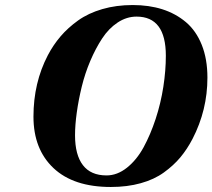

<svg xmlns="http://www.w3.org/2000/svg" viewBox="-20 -727 843 762"><path d="M277.8 -189.9Q277.8 -112.3 309.1 -71.5Q340.3 -30.8 402.8 -30.8Q445.3 -30.8 483.9 -61.5Q522.5 -92.3 549.8 -142.3Q577.1 -192.4 597.7 -254.9Q618.2 -317.4 628.2 -382.1Q638.2 -446.8 638.2 -505.9Q638.2 -661.1 522 -661.1Q482.4 -661.1 446.8 -637.5Q411.1 -613.8 385.3 -574.2Q359.4 -534.7 338.4 -485.4Q317.4 -436 304.4 -382.8Q291.5 -329.6 284.7 -280.3Q277.8 -231 277.8 -189.9ZM112.8 -264.2Q112.8 -398.4 169.9 -507.8Q191.4 -548.8 220.5 -582.8Q249.5 -616.7 290 -645.8Q330.6 -674.8 386 -690.9Q441.4 -707 506.8 -707Q571.3 -707 624.3 -690.2Q677.2 -673.3 717.8 -639.2Q758.3 -605 780.8 -548.8Q803.2 -492.7 803.2 -418.9Q803.2 -290 744.1 -175.8Q722.7 -134.8 695.8 -102.5Q668.9 -70.3 630.4 -42.5Q591.8 -14.6 538.3 0.2Q484.9 15.1 419.9 15.1Q272 15.1 192.4 -59.8Q112.8 -134.8 112.8 -264.2Z"/></svg>

Font: Linguistics Pro
Style: Bold Italic
Weight: 700
Italic angle: -12°
Designer: Stefan Peev, Context Ltd
Foundry: Stefan Peev, Context Ltd
Version: Version 001.000